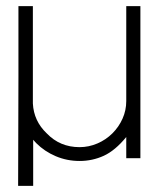

<svg xmlns="http://www.w3.org/2000/svg" viewBox="-20 -520 527 625"><path d="M437 -500V-5H391V-74Q355 -30 318 -13Q281 4 239 4Q198 4 161.5 -11.5Q125 -27 98 -54L88 -65V85H39L40 -269V-500H87V-183Q90 -126 132 -86Q175 -41 239 -41Q269 -41 297 -53Q325 -65 346 -86Q367 -107 379 -134Q391 -161 391 -191V-500Z"/></svg>

Font: Sulphur Point Light
Style: Regular
Weight: 300
Designer: Noponies / Dale Sattler
Foundry: Noponies
Version: Version 1.000; ttfautohint (v1.8)